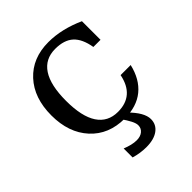

<svg xmlns="http://www.w3.org/2000/svg" viewBox="-189 -599 888 888"><g transform="rotate(-45 255.5 -154.5)"><path d="M470.2 -143.1Q452.6 -67.4 403.6 -27.3Q354.5 12.7 275.9 12.7Q171.4 12.7 108.6 -55.9Q45.9 -124.5 45.9 -237.3Q45.9 -351.6 108.6 -419.4Q171.4 -487.3 275.9 -487.3Q319.8 -487.3 365 -476.6Q410.2 -465.8 454.1 -445.8V-324.2H407.2Q397 -385.7 365.7 -414.3Q334.5 -442.9 275.9 -442.9Q210 -442.9 175.8 -391.4Q141.6 -339.8 141.6 -237.3Q141.6 -134.3 175.8 -82.8Q210 -31.2 275.9 -31.2Q328.6 -31.2 360.8 -59.1Q393.1 -86.9 404.3 -143.1ZM302.7 0Q331.5 28.8 345.7 53.7Q359.9 78.6 359.9 100.1Q359.9 135.7 331.3 156.5Q302.7 177.2 252.9 177.2Q234.4 177.2 214.4 174.3Q194.3 171.4 174.3 165.5V106.9Q192.9 114.3 210.7 118.7Q228.5 123 244.1 123Q268.6 123 283.4 110.8Q298.3 98.6 298.3 78.6Q298.3 65.9 288.6 46.6Q278.8 27.3 259.8 0Z"/></g></svg>

Font: KhunPaOh
Style: Regular
Weight: 400
Designer: Khon Soe Zaw Thu
Version: Version 1.00 July 11, 2016, initial release